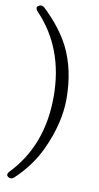

<svg xmlns="http://www.w3.org/2000/svg" viewBox="-101 -791 518 1007"><g transform="rotate(10 158.5 -287.0)"><path d="M249 -287.1Q249 -159.2 182.6 -14.6Q135.7 85.9 50.8 165Q43 172.9 31.2 172.9Q22.5 172.9 14.6 164.1Q11.7 161.1 11.7 158.2Q11.7 149.4 19.5 140.6Q180.7 -26.4 180.7 -287.1Q180.7 -546.9 19.5 -713.9Q11.7 -721.7 11.7 -733.4Q11.7 -738.3 23.4 -745.1Q27.3 -747.1 31.2 -747.1Q43 -747.1 50.8 -740.2Q144.5 -651.4 191.4 -558.6Q249 -441.4 249 -287.1Z"/></g></svg>

Font: Gilchrist
Style: Regular
Weight: 400
Version: 1.0